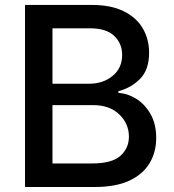

<svg xmlns="http://www.w3.org/2000/svg" viewBox="-20 -747 694 767"><path d="M79.9 0V-727.3H346.2Q423.7 -727.3 474.6 -701.9Q525.6 -676.5 550.6 -633.3Q575.6 -590.2 575.6 -536.2Q575.6 -468 539.4 -431.8Q503.2 -395.6 453.1 -382.8V-375.7Q489.3 -373.9 524 -352.5Q558.6 -331 581.3 -291.5Q604 -252.1 604 -195.7Q604 -139.9 577.9 -95.7Q551.8 -51.5 497.5 -25.7Q443.2 0 358.7 0ZM189.6 -94.1H348Q427.2 -94.1 461.1 -124.6Q495 -155.2 495 -201Q495 -252.8 456.5 -290Q418 -327.1 351.9 -327.1H189.6ZM189.6 -412.6H336.6Q392 -412.6 430 -443.9Q468 -475.1 468 -527.7Q468 -573.2 436.4 -603.5Q404.8 -633.9 339.5 -633.9H189.6Z"/></svg>

Font: Inter Zeller Medium
Style: Regular
Weight: 500
Designer: Rasmus Andersson; Joe Bland
Foundry: zeller
Version: Version 3.015;git-dec3a8cb1